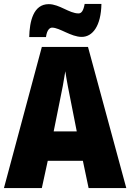

<svg xmlns="http://www.w3.org/2000/svg" viewBox="-20 -953 660 973"><path d="M128 -765H213C218 -803 233 -813 244 -813C282 -813 340 -766 394 -766C449 -766 492 -821 494 -933H409C403 -899 393 -885 378 -885C331 -885 281 -932 227 -932C149 -932 130 -845 128 -765ZM429 0H620L426 -715H192L0 0H192L222 -138H400ZM340 -434 369 -287H252L282 -436C293 -487 305 -551 311 -592C317 -549 330 -483 340 -434Z"/></svg>

Font: Noto Sans Georgian Condensed Black
Style: Regular
Weight: 900
Width: 3
Designer: Monotype Design Team, Akaki Razmadze
Foundry: Google LLC
Version: Version 2.005